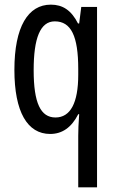

<svg xmlns="http://www.w3.org/2000/svg" viewBox="-20 -567 502 827"><path d="M317 18V240H398V-537H330L321 -466H316C287 -523 250 -547 199 -547C101 -547 42 -452 42 -266C42 -85 98 10 196 10C248 10 288 -18 317 -75H321C318 -35 317 -4 317 18ZM219 -61C155 -61 125 -123 125 -265C125 -402 153 -475 216 -475C286 -475 317 -412 317 -270V-245C317 -123 283 -61 219 -61Z"/></svg>

Font: Noto Sans Ethiopic ExtCond
Style: Regular
Weight: 400
Width: 2
Designer: Monotype Design Team
Foundry: Monotype Imaging Inc.
Version: Version 2.102